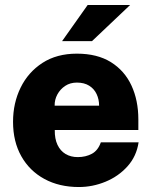

<svg xmlns="http://www.w3.org/2000/svg" viewBox="-20 -743 612 773"><path d="M200.5 -219.5Q200 -184 211.5 -159.8Q223 -135.5 244 -123Q265 -110.5 293 -110.5Q325 -110.5 349.8 -123.8Q374.5 -137 386 -170H538Q529.5 -113.5 493.2 -73.2Q457 -33 405 -11.5Q353 10 297.5 10Q218.5 10 158.8 -22.5Q99 -55 65.8 -114Q32.5 -173 32.5 -252.5Q32.5 -328 63 -390.2Q93.5 -452.5 151 -489.8Q208.5 -527 289.5 -527Q371.5 -527 426.5 -492.8Q481.5 -458.5 509.2 -398.8Q537 -339 537 -262V-219.5ZM200 -317.5H379Q379 -343 369 -364.2Q359 -385.5 339 -398Q319 -410.5 289.5 -410.5Q262.5 -410.5 242.5 -397.2Q222.5 -384 211 -362.8Q199.5 -341.5 200 -317.5ZM333 -723H504L350.5 -577.5H230Z"/></svg>

Font: Public Sans ExtraBold
Style: Regular
Weight: 800
Designer: The Public Sans Project Authors: Dan O. Williams and USWDS (Libre Franklin designed by Pablo Impallari and Rodrigo Fuenz
Version: Version 1.007